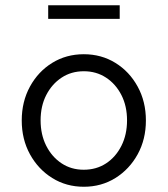

<svg xmlns="http://www.w3.org/2000/svg" viewBox="-20 -703 640 733"><path d="M300 10Q233 10 179.4 -23.4Q125.8 -56.8 94.4 -114Q63 -171.2 63 -243.1Q63 -315 94.4 -372.5Q125.8 -430 179.4 -463Q233 -496 299.9 -496Q366.9 -496 420.4 -463Q474 -430 505.5 -372.5Q537 -315 537 -243.1Q537 -171.2 505.6 -114Q474.1 -56.8 420.6 -23.4Q367 10 300 10ZM299.5 -55Q348 -55 385 -79.3Q422 -103.6 443.5 -146.3Q465 -189 465 -243.5Q465 -298 443.5 -340.2Q421.9 -382.4 384.8 -406.7Q347.7 -431 300 -431Q252 -431 215 -406.5Q178 -382 156.5 -340Q135 -298 135 -243.5Q135 -189 156.5 -146.5Q178 -104 215 -79.5Q252 -55 299.5 -55ZM164 -631V-683H437V-631Z"/></svg>

Font: Red Hat Mono
Style: Regular
Weight: 300
Monospace: yes
Designer: Pentagram, MCKL
Foundry: Pentagram, MCKL
Version: Version 1.023